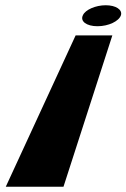

<svg xmlns="http://www.w3.org/2000/svg" viewBox="-20 -712 482 732"><path d="M382.9 -692C344.9 -692 305.3 -675 296.1 -654C284.6 -631 309.6 -612 351.6 -612C393.6 -612 433.6 -631 441.1 -654C447.3 -675 421.9 -692 382.9 -692ZM408.3 -577H268.3L2 0H222Z"/></svg>

Font: Hussar Milosc
Style: Obl
Weight: 700
Foundry: Cannot Into Space Fonts
Version: Version 1.02